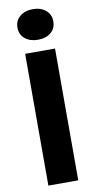

<svg xmlns="http://www.w3.org/2000/svg" viewBox="-107 -1033 536 1076"><g transform="rotate(-10 161.5 -494.5)"><path d="M77 -750H247V0H77ZM162 -815Q117 -815 88.5 -838.5Q60 -862 60 -902Q60 -941 88.5 -965Q117 -989 162 -989Q208 -989 236 -965Q264 -941 264 -902Q264 -862 236 -838.5Q208 -815 162 -815Z"/></g></svg>

Font: Unbounded Medium
Style: Regular
Weight: 500
Designer: Luke Prowse, Jean-Baptiste Morizot, Fátima Lázaro, Florian Runge
Foundry: NaN
Version: Version 1.700